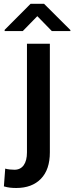

<svg xmlns="http://www.w3.org/2000/svg" viewBox="-60 -753 382 987"><path d="M78.6 -528.3H196.3V30.3Q196.3 118.7 150.4 166Q104.5 213.4 23.4 213.4Q6.3 213.4 -8.5 211.7Q-23.4 210 -40 205.1L-33.2 113.8Q-23.9 116.7 -9.8 118.2Q4.4 119.6 14.6 119.6Q44.9 119.6 61.8 96.4Q78.6 73.2 78.6 30.3ZM166.5 -733.4 301.8 -598.6V-593.3H206.5L131.8 -669.9L57.1 -593.3H-36.1V-599.6L97.2 -733.4Z"/></svg>

Font: Vazirmatn RD FD Medium
Style: Regular
Weight: 500
Designer: Saber Rastikerdar
Foundry: Saber Rastikerdar
Version: Version 33.003